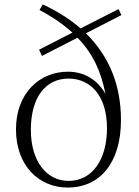

<svg xmlns="http://www.w3.org/2000/svg" viewBox="-20 -831 625 865"><path d="M289 -16C190 -16 119 -104 119 -246C119 -396 188 -477 289 -477C385 -477 462 -403 462 -253C462 -114 397 -16 289 -16ZM169 -579 329 -661C400 -589 436 -506 455 -408C419 -472 359 -508 286 -508C158 -508 52 -411 52 -248C52 -84 156 14 285 14C429 14 525 -96 525 -290C525 -447 472 -578 367 -681L527 -763L514 -790L343 -703C296 -744 239 -780 173 -811L158 -786C218 -754 267 -720 306 -684L156 -607Z"/></svg>

Font: Noto Serif CJK HK ExtraLight
Style: Regular
Weight: 200
Designer: Ryoko NISHIZUKA 西塚涼子 (kana & ideographs); Frank Grießhammer (Latin, Greek & Cyrillic); Wenlong ZHANG 张文龙 (bopomofo); San
Foundry: Adobe
Version: Version 2.001;hotconv 1.1.0;makeotfexe 2.6.0